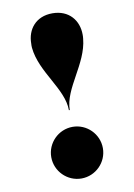

<svg xmlns="http://www.w3.org/2000/svg" viewBox="-87 -813 612 879"><g transform="rotate(-10 219.5 -374.0)"><path d="M338 -619C339 -626 339 -632 339 -638C339 -704 296 -758 219 -758C142 -758 100 -704 100 -638C100 -632 99 -626 100 -619C111 -503 217 -408 217 -308H221C221 -408 327 -503 338 -619ZM100 -110C100 -44 154 10 220 10C286 10 340 -44 340 -110C340 -176 286 -230 220 -230C154 -230 100 -176 100 -110Z"/></g></svg>

Font: Bodoni* 48pt Fatface
Style: Regular
Weight: 900
Version: Version 2.3